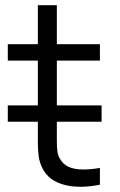

<svg xmlns="http://www.w3.org/2000/svg" viewBox="-20 -710 460 738"><path d="M198.5 -242V-198.5V-169Q198.5 -144 200.5 -128.8Q202.5 -113.5 209.5 -101.5Q221.5 -78.5 244 -68.5Q266.5 -58.5 300.5 -58.5Q329 -58.5 364 -64.5V0Q324 8 289.5 8Q238 8 199.5 -9.5Q161 -27 142.5 -64.5Q132 -86 128.8 -108.5Q125.5 -131 125.5 -164.5V-195.5V-242H10V-305H125.5V-477H10V-540H125.5V-690H198.5V-540H364V-477H198.5V-305H370.5V-242Z"/></svg>

Font: CCSD_manrope
Style: Regular
Weight: 400
Designer: Mikhail Sharanda
Foundry: Mikhail Sharanda
Version: Version 4.503